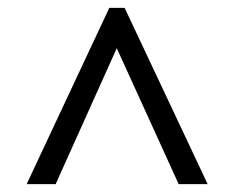

<svg xmlns="http://www.w3.org/2000/svg" viewBox="-20 -734 599 490"><path d="M48 -264 259 -714H298L510 -264H436L278 -611L122 -264Z"/></svg>

Font: Noto Serif NP Hmong SemiBold
Style: Regular
Weight: 600
Designer: Dalton Maag Ltd
Foundry: Dalton Maag Ltd
Version: Version 1.001; ttfautohint (v1.8.4.7-5d5b)